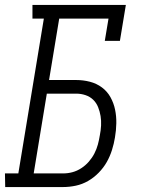

<svg xmlns="http://www.w3.org/2000/svg" viewBox="-50 -755 570 775"><path d="M-29 0 -30 -55H24L127 -680H81V-735H458L434 -590H373L388 -680H189L148 -432H258Q286 -432 313 -425Q340 -418 361.5 -402Q383 -386 396 -362.5Q409 -339 414.5 -312.5Q420 -286 419.5 -257.5Q419 -229 414 -200Q410 -175 402 -149.5Q394 -124 381 -101Q368 -78 348.5 -58Q329 -38 305.5 -24.5Q282 -11 256 -5.5Q230 0 205 0ZM86 -55H205Q224 -55 242.5 -60Q261 -65 278 -76Q295 -87 308.5 -102.5Q322 -118 331 -135.5Q340 -153 345 -171.5Q350 -190 353 -209Q357 -229 358 -248.5Q359 -268 356 -286.5Q353 -305 346 -322.5Q339 -340 326 -352.5Q313 -365 295 -371Q277 -377 258 -377H139Z"/></svg>

Font: Iosevka Curly Slab Light
Style: Italic
Weight: 300
Italic angle: -9°
Monospace: yes
Designer: Belleve Invis
Foundry: Belleve Invis
Version: Version 22.1.2; ttfautohint (v1.8.4)